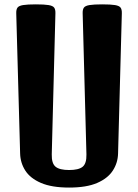

<svg xmlns="http://www.w3.org/2000/svg" viewBox="-20 -845 626 871"><path d="M293.5 5.9Q214.8 5.9 166 -15.1Q117.2 -36.1 94.7 -71.3Q72.3 -106.4 71.3 -148.9L53.7 -784.7Q53.2 -801.8 59.3 -810.3Q65.4 -818.8 84.7 -822Q104 -825.2 142.6 -825.2Q181.2 -825.2 200.4 -822Q219.7 -818.8 225.8 -810.3Q231.9 -801.8 231.4 -784.7L214.8 -144.5Q213.9 -103.5 232.2 -88.6Q250.5 -73.7 293.5 -73.7Q336.9 -73.7 355 -88.6Q373 -103.5 372.1 -144.5L355 -784.7Q354.5 -801.8 360.6 -810.3Q366.7 -818.8 386 -822Q405.3 -825.2 443.8 -825.2Q482.4 -825.2 501.7 -822Q521 -818.8 527.1 -810.3Q533.2 -801.8 532.7 -784.7L515.6 -148.9Q514.6 -106.4 491.9 -71.3Q469.2 -36.1 420.9 -15.1Q372.6 5.9 293.5 5.9Z"/></svg>

Font: Denk One
Style: Regular
Weight: 400
Designer: Irina Smirnova, Eben Sorkin
Foundry: Sorkin Type Co.f
Version: Version 1.004; ttfautohint (v1.8.4.7-5d5b);gftools[0.9.23]